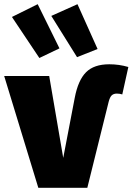

<svg xmlns="http://www.w3.org/2000/svg" viewBox="-35 -897 633 917"><path d="M382 0H148L-15 -534H200L267 -143L322 -430Q338 -514 376 -552Q414 -590 487 -590Q534 -590 578 -577L549 -446Q537 -450 523 -450Q508 -450 499 -442Q490 -434 484 -411ZM145 -877 249 -666 153 -620 22 -816ZM335 -877 431 -663 333 -624 210 -821Z"/></svg>

Font: Fira Sans Black
Style: Regular
Weight: 900
Designer: Carrois Corporate & Edenspiekermann AG
Foundry: Carrois Corporate GbR & Edenspiekermann AG
Version: Version 4.203